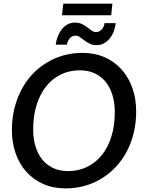

<svg xmlns="http://www.w3.org/2000/svg" viewBox="-20 -1015 790 1042"><path d="M719 -409.5Q719 -349.5 706 -295Q693 -240.5 668.8 -194.2Q644.5 -148 610 -110.8Q575.5 -73.5 533 -47.2Q490.5 -21 441 -6.8Q391.5 7.5 336.5 7.5Q269 7.5 214.8 -16.5Q160.5 -40.5 122.8 -82.8Q85 -125 64.8 -183Q44.5 -241 44.5 -309.5Q44.5 -370 57.8 -424.5Q71 -479 95 -525.5Q119 -572 153.5 -609.5Q188 -647 230.5 -673.2Q273 -699.5 322.5 -713.8Q372 -728 427 -728Q494.5 -728 548.5 -704Q602.5 -680 640.5 -637.2Q678.5 -594.5 698.8 -536.2Q719 -478 719 -409.5ZM603 -407Q603 -458.5 590 -500.2Q577 -542 552.5 -571.8Q528 -601.5 492.8 -617.5Q457.5 -633.5 413.5 -633.5Q357 -633.5 310.2 -610.8Q263.5 -588 230.2 -546Q197 -504 178.5 -444.8Q160 -385.5 160 -313Q160 -261.5 173 -219.8Q186 -178 210.2 -148.2Q234.5 -118.5 269.5 -102.5Q304.5 -86.5 349 -86.5Q406 -86.5 452.8 -109.2Q499.5 -132 533 -173.8Q566.5 -215.5 584.8 -274.8Q603 -334 603 -407ZM323.5 -995H590L583.5 -932H316.5ZM501 -841Q511.5 -841 519.8 -845.5Q528 -850 533.8 -857Q539.5 -864 543 -872.5Q546.5 -881 547.5 -889.5H608Q605.5 -866 597.2 -844.5Q589 -823 575.8 -806.5Q562.5 -790 544.5 -780Q526.5 -770 504.5 -770Q482.5 -770 466.5 -778Q450.5 -786 437.8 -795.8Q425 -805.5 413.8 -813.5Q402.5 -821.5 390 -821.5Q379.5 -821.5 371.2 -817Q363 -812.5 357.2 -805.5Q351.5 -798.5 348 -789.8Q344.5 -781 343.5 -772.5H282.5Q285 -795.5 293.5 -817.2Q302 -839 315.2 -855.8Q328.5 -872.5 346.5 -882.5Q364.5 -892.5 386 -892.5Q408.5 -892.5 424.5 -884.5Q440.5 -876.5 453.5 -866.8Q466.5 -857 477.5 -849Q488.5 -841 501 -841Z"/></svg>

Font: Lato SemiBold
Style: Italic
Weight: 600
Italic angle: -7°
Designer: Lukasz Dziedzic with Adam Twardoch and Botio Nikoltchev
Foundry: tyPoland Lukasz Dziedzic
Version: Version 2.015; 2015-08-06; http://www.latofonts.com/